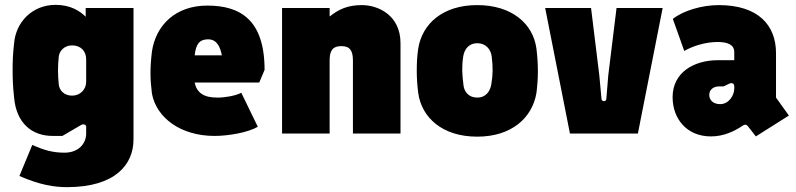

<svg xmlns="http://www.w3.org/2000/svg" viewBox="-20 -550 3280 791"><path d="M256 221C457 221 530 126 530 25V-517H333V-481C310 -504 271 -530 209 -530C113 -530 45 -459 38 -371C33 -328 32 -296 32 -261C32 -227 33 -194 38 -149C47 -43 111 10 197 10H237L314 -35C325 -41 335 -36 335 -28V0C335 43 302 79 246 79C198 79 162 69 113 47L60 175C144 212 204 221 256 221ZM277 -156C243 -156 224 -179 222 -203C218 -245 218 -274 222 -316C224 -340 245 -363 277 -363C314 -363 335 -338 335 -306V-213C335 -182 311 -156 277 -156Z M864 10C920 10 1003 -4 1042 -28L974 -168C952 -155 902 -148 882 -148C854 -148 794 -147 782 -210H1048L1070 -262C1070 -469 969 -527 834 -527C703 -527 622 -446 606 -338C602 -305 600 -277 600 -249C600 -221 602 -196 606 -164C625 -64 725 10 864 10ZM782 -322C787 -367 801 -388 837 -388C874 -388 887 -357 894 -322Z M1142 0H1338V-301C1338 -342 1351 -360 1386 -360C1421 -360 1434 -342 1434 -301V0H1630V-372C1630 -489 1536 -529 1471 -529C1414 -529 1377 -513 1338 -482V-517H1142Z M1946 13C2088 13 2173 -65 2190 -167C2194 -199 2196 -228 2196 -256C2196 -287 2194 -317 2190 -350C2176 -453 2088 -529 1946 -529C1803 -529 1719 -451 1703 -350C1698 -317 1697 -287 1697 -256C1697 -228 1699 -199 1703 -167C1717 -65 1803 13 1946 13ZM1946 -148C1911 -148 1891 -172 1889 -203C1884 -243 1882 -274 1888 -315C1892 -346 1911 -372 1946 -372C1982 -372 2003 -346 2006 -315C2011 -273 2011 -243 2004 -202C1999 -174 1982 -148 1946 -148Z M2328 0H2608L2710 -517H2520L2486 -240L2478 -143C2478 -130 2458 -130 2458 -143L2449 -240L2415 -517H2226Z M3062 -29 3094 12 3230 -74 3177 -148V-331C3177 -446 3104 -529 2941 -529C2872 -529 2794 -506 2752 -472L2799 -340C2833 -360 2886 -377 2936 -377C2978 -377 3005 -366 3005 -335V-302H2938C2838 -302 2751 -251 2751 -150C2751 -61 2809 12 2909 12C2961 12 3005 -9 3036 -30C3048 -38 3054 -39 3062 -29ZM2947 -121C2920 -121 2902 -136 2902 -159C2902 -181 2920 -194 2942 -194H2961L2986 -206C2995 -210 3005 -206 3005 -195V-185C3005 -159 2984 -121 2947 -121Z"/></svg>

Font: Finlandica Black
Style: Regular
Weight: 900
Designer: Niklas Ekholm, Juho Hiilivirta, Jaakko Suomalainen
Foundry: Helsinki Type Studio
Version: Version 2.000;Glyphs 3.2 (3202)